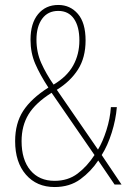

<svg xmlns="http://www.w3.org/2000/svg" viewBox="-20 -744 520 774"><path d="M215 -724Q263 -724 294 -688Q325 -652 325 -581Q325 -512 294.5 -464Q264 -416 209 -382L375 -141Q394 -172 409 -219Q424 -266 427 -312H451Q447 -262 430.5 -209.5Q414 -157 390 -119L470 0H442L376 -97Q347 -53 304 -21.5Q261 10 200 10Q128 10 84.5 -40Q41 -90 41 -175Q41 -247 73.5 -297Q106 -347 175 -391Q141 -443 122 -487Q103 -531 103 -584Q103 -650 133.5 -687Q164 -724 215 -724ZM215 -700Q173 -700 150 -668.5Q127 -637 127 -584Q127 -533 146.5 -489.5Q166 -446 196 -403Q250 -435 275 -480Q300 -525 300 -581Q300 -637 278 -668.5Q256 -700 215 -700ZM188 -370Q123 -329 95 -283Q67 -237 67 -175Q67 -100 102.5 -57.5Q138 -15 200 -15Q254 -15 292.5 -44Q331 -73 361 -119Z"/></svg>

Font: Noto Sans Myanmar Condensed Thin
Style: Regular
Weight: 100
Width: 3
Designer: Monotype Design Team
Foundry: Monotype Imaging Inc.
Version: Version 2.107; ttfautohint (v1.8.4.7-5d5b)